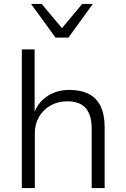

<svg xmlns="http://www.w3.org/2000/svg" viewBox="-20 -956 641 976"><path d="M91 0V-705H156V-381H153Q174 -437 222 -468Q270 -499 332 -499Q392 -499 432 -478Q472 -457 492 -414.5Q512 -372 512 -308V0H446V-304Q446 -347 433.5 -377.5Q421 -408 394 -424.5Q367 -441 322 -441Q274 -441 236.5 -419.5Q199 -398 178 -361.5Q157 -325 157 -279V0ZM262 -765 138 -936H192L295 -813L398 -936H452L328 -765Z"/></svg>

Font: Nunito Sans 9pt Light
Style: Regular
Weight: 300
Version: Version 3.101;gftools[0.9.27]